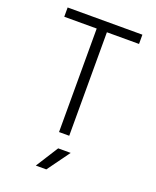

<svg xmlns="http://www.w3.org/2000/svg" viewBox="-173 -829 947 1168"><g transform="rotate(20 300.0 -245.0)"><path d="M268 0V-670H58V-730H542V-670H334V0ZM205 240 297 95H378L273 240Z"/></g></svg>

Font: JetBrains Mono NL ExtraLight
Style: Regular
Weight: 200
Designer: Philipp Nurullin, Konstantin Bulenkov
Foundry: JetBrains
Version: Version 2.304; ttfautohint (v1.8.4.7-5d5b)